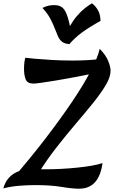

<svg xmlns="http://www.w3.org/2000/svg" viewBox="-70 -1135 702 1167"><path d="M12 -55Q119 -179 209 -296.5Q299 -414 368.5 -517Q438 -620 481 -702.5Q524 -785 536 -838Q572 -802 587 -766Q602 -730 602 -705Q602 -667 573 -618Q544 -569 496 -509.5Q448 -450 390 -382Q332 -314 273 -238.5Q214 -163 163 -81ZM141 -10Q100 -10 48.5 -6Q-3 -2 -50 10Q-47 -2 -38 -21.5Q-29 -41 -9.5 -61Q10 -81 44.5 -94.5Q79 -108 133 -108Q144 -108 152 -107.5Q160 -107 172 -106.5Q184 -106 205 -106Q250 -106 300 -108.5Q350 -111 398.5 -116Q447 -121 487.5 -128Q528 -135 553 -144Q543 -67 507.5 -27.5Q472 12 410 12Q370 12 304 1Q238 -10 141 -10ZM76 -715Q76 -741 78.5 -758Q81 -775 84 -784Q99 -782 142 -778Q185 -774 245.5 -770.5Q306 -767 373 -767Q413 -767 452.5 -769Q492 -771 528 -775L485 -686Q467 -682 430.5 -675Q394 -668 349 -659.5Q304 -651 260 -644Q216 -637 181.5 -632Q147 -627 133 -627Q96 -627 86 -653Q76 -679 76 -715ZM489 -1115Q496 -1110 508 -1097.5Q520 -1085 530 -1063.5Q540 -1042 541 -1008Q471 -969 427.5 -937Q384 -905 352 -867Q323 -869 307.5 -881Q292 -893 282.5 -914Q273 -935 263 -962Q253 -989 236 -1021Q219 -1053 188 -1087Q211 -1098 227.5 -1101Q244 -1104 260 -1104Q294 -1104 312.5 -1086Q331 -1068 344 -1022.5Q357 -977 371 -894L336 -944Q354 -976 373 -1005Q392 -1034 419.5 -1061.5Q447 -1089 489 -1115Z"/></svg>

Font: Merienda
Style: Bold
Weight: 700
Designer: Eduardo Rodriguez Tunni
Foundry: Eduardo Rodriguez Tunni
Version: Version 2.001